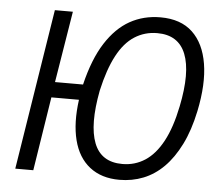

<svg xmlns="http://www.w3.org/2000/svg" viewBox="-52 -772 965 839"><g transform="rotate(5 431.0 -352.5)"><path d="M501 9Q422 9 370.5 -31.5Q319 -72 300 -147Q281 -222 295 -324H174L123 0H44L156 -705H235L184 -392H307Q334 -505 379.5 -576Q425 -647 485 -680.5Q545 -714 619 -714Q708 -714 759.5 -665.5Q811 -617 825.5 -528.5Q840 -440 815 -320Q797 -234 766 -172Q735 -110 695 -70Q655 -30 606 -10.5Q557 9 501 9ZM508 -61Q563 -61 607.5 -90Q652 -119 684.5 -179.5Q717 -240 736 -334Q767 -485 735.5 -564.5Q704 -644 611 -644Q556 -644 511.5 -615.5Q467 -587 435 -526.5Q403 -466 382 -372Q353 -220 384 -140.5Q415 -61 508 -61Z"/></g></svg>

Font: Nunito Sans 10pt Condensed
Style: Italic
Weight: 400
Width: 3
Italic angle: -9°
Designer: Vernon Adams
Foundry: Vernon Adams
Version: Version 3.101;gftools[0.9.27]